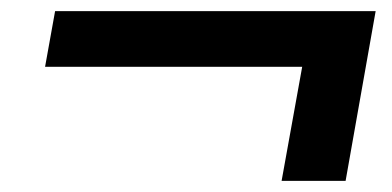

<svg xmlns="http://www.w3.org/2000/svg" viewBox="-20 -465 704 345"><path d="M523 -345H61L79 -445H655L601 -140H486Z"/></svg>

Font: Bai Jamjuree SemiBold
Style: Italic
Weight: 600
Italic angle: -10°
Version: Version 1.000; ttfautohint (v1.6)